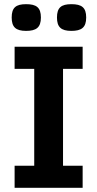

<svg xmlns="http://www.w3.org/2000/svg" viewBox="-20 -900 465 920"><path d="M376 0V-106H282V-570H376V-676H50V-570H144V-106H50V0ZM322 -880C273.2 -880 253 -863.4 253 -816C253 -770.2 272.9 -752 322 -752C370 -752 393 -767.8 393 -816C393 -864.3 371.2 -880 322 -880ZM105 -880C56.2 -880 36 -863.4 36 -816C36 -770.2 55.9 -752 105 -752C153 -752 176 -767.8 176 -816C176 -864.3 154.2 -880 105 -880Z"/></svg>

Font: Fog Sans
Style: Bold
Weight: 700
Foundry: Intel Corporation
Version: Version 1.00